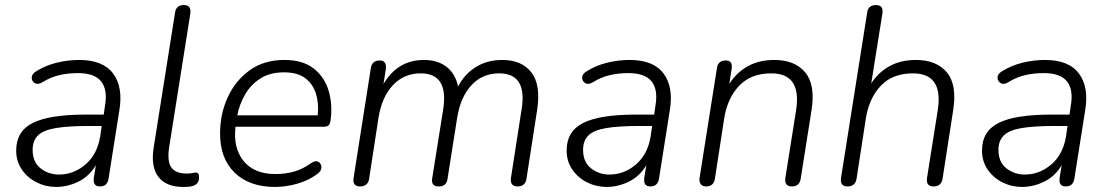

<svg xmlns="http://www.w3.org/2000/svg" viewBox="-20 -731 4380 759"><path d="M202 8Q161 8 125 -10Q89 -28 66.5 -60.5Q44 -93 44 -136Q44 -212 109.5 -245Q175 -278 319 -278H390L395 -313Q406 -376 380 -409Q354 -442 288 -442Q249 -442 214.5 -434Q180 -426 148 -406Q130 -395 117.5 -402.5Q105 -410 105.5 -425Q106 -440 126 -451Q162 -473 205.5 -483.5Q249 -494 293 -494Q387 -494 427 -440.5Q467 -387 452 -296L409 -24Q404 6 375 6Q346 6 351 -29L359 -78Q333 -34 290 -13Q247 8 202 8ZM213 -41Q271 -41 317.5 -80.5Q364 -120 376 -191L382 -233H333Q248 -233 199 -224.5Q150 -216 129.5 -195Q109 -174 109 -139Q109 -90 140.5 -65.5Q172 -41 213 -41Z M704 8Q637 8 606 -32Q575 -72 588 -151L672 -681Q676 -711 707 -711Q738 -711 732 -675L649 -151Q640 -94 657 -69.5Q674 -45 718 -45Q733 -45 741.5 -47Q750 -49 754 -49Q760 -49 763.5 -45Q767 -41 767 -29Q767 -15 759.5 -6.5Q752 2 739 5Q732 7 721.5 7.5Q711 8 704 8Z M1067 8Q966 8 908 -48Q850 -104 850 -203Q850 -281 880.5 -347Q911 -413 967.5 -453.5Q1024 -494 1104 -494Q1178 -494 1221 -459.5Q1264 -425 1279.5 -371Q1295 -317 1287 -257Q1285 -241 1279 -235.5Q1273 -230 1260 -230H911Q901 -146 943 -94.5Q985 -43 1068 -43Q1108 -43 1142 -52.5Q1176 -62 1208 -85Q1227 -98 1238.5 -91.5Q1250 -85 1250.5 -70Q1251 -55 1234 -43Q1201 -18 1156 -5Q1111 8 1067 8ZM1103 -445Q1046 -445 1008 -420Q970 -395 948 -356Q926 -317 918 -275H1236Q1241 -322 1229 -360.5Q1217 -399 1186.5 -422Q1156 -445 1103 -445Z M1403 6Q1372 6 1378 -29L1446 -462Q1451 -492 1481 -492Q1510 -492 1505 -456L1496 -399Q1552 -494 1656 -494Q1710 -494 1745 -467Q1780 -440 1791 -389Q1816 -438 1861 -466Q1906 -494 1966 -494Q2042 -494 2080.5 -445Q2119 -396 2103 -294L2061 -23Q2056 6 2026 6Q1995 6 2000 -29L2042 -299Q2065 -441 1953 -441Q1887 -441 1843.5 -394Q1800 -347 1787 -264L1749 -23Q1745 6 1714 6Q1682 6 1689 -29L1732 -299Q1754 -441 1643 -441Q1577 -441 1533 -394Q1489 -347 1476 -264L1439 -23Q1434 6 1403 6Z M2378 8Q2337 8 2301 -10Q2265 -28 2242.5 -60.5Q2220 -93 2220 -136Q2220 -212 2285.5 -245Q2351 -278 2495 -278H2566L2571 -313Q2582 -376 2556 -409Q2530 -442 2464 -442Q2425 -442 2390.5 -434Q2356 -426 2324 -406Q2306 -395 2293.5 -402.5Q2281 -410 2281.5 -425Q2282 -440 2302 -451Q2338 -473 2381.5 -483.5Q2425 -494 2469 -494Q2563 -494 2603 -440.5Q2643 -387 2628 -296L2585 -24Q2580 6 2551 6Q2522 6 2527 -29L2535 -78Q2509 -34 2466 -13Q2423 8 2378 8ZM2389 -41Q2447 -41 2493.5 -80.5Q2540 -120 2552 -191L2558 -233H2509Q2424 -233 2375 -224.5Q2326 -216 2305.5 -195Q2285 -174 2285 -139Q2285 -90 2316.5 -65.5Q2348 -41 2389 -41Z M2771 6Q2756 6 2749.5 -4Q2743 -14 2746 -31L2814 -461Q2818 -492 2849 -492Q2878 -492 2872 -457L2863 -399Q2891 -444 2936 -469Q2981 -494 3041 -494Q3122 -494 3163 -445Q3204 -396 3188 -295L3145 -23Q3140 6 3110 6Q3079 6 3085 -30L3127 -295Q3150 -441 3029 -441Q2949 -441 2902.5 -392.5Q2856 -344 2843 -264L2806 -24Q2801 6 2771 6Z M3330 6Q3299 6 3305 -30L3408 -681Q3412 -711 3443 -711Q3474 -711 3468 -676L3424 -401Q3452 -445 3496.5 -469.5Q3541 -494 3601 -494Q3682 -494 3723 -445Q3764 -396 3748 -295L3706 -24Q3701 6 3670 6Q3639 6 3645 -30L3687 -295Q3710 -441 3589 -441Q3509 -441 3462.5 -392.5Q3416 -344 3403 -264L3366 -24Q3361 6 3330 6Z M4020 8Q3979 8 3943 -10Q3907 -28 3884.5 -60.5Q3862 -93 3862 -136Q3862 -212 3927.5 -245Q3993 -278 4137 -278H4208L4213 -313Q4224 -376 4198 -409Q4172 -442 4106 -442Q4067 -442 4032.5 -434Q3998 -426 3966 -406Q3948 -395 3935.5 -402.5Q3923 -410 3923.5 -425Q3924 -440 3944 -451Q3980 -473 4023.5 -483.5Q4067 -494 4111 -494Q4205 -494 4245 -440.5Q4285 -387 4270 -296L4227 -24Q4222 6 4193 6Q4164 6 4169 -29L4177 -78Q4151 -34 4108 -13Q4065 8 4020 8ZM4031 -41Q4089 -41 4135.5 -80.5Q4182 -120 4194 -191L4200 -233H4151Q4066 -233 4017 -224.5Q3968 -216 3947.5 -195Q3927 -174 3927 -139Q3927 -90 3958.5 -65.5Q3990 -41 4031 -41Z"/></svg>

Font: Nunito Light
Style: Italic
Weight: 300
Italic angle: -9°
Designer: Vernon Adams
Foundry: Vernon Adams
Version: Version 3.601; ttfautohint (v1.8.2.53-6de2)